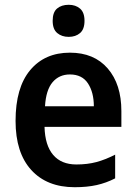

<svg xmlns="http://www.w3.org/2000/svg" viewBox="-20 -772 569 802"><path d="M272 -552Q373 -552 430 -486Q487 -420 487 -308V-242H166Q168 -165 202 -125Q236 -85 299 -85Q345 -85 382.5 -95Q420 -105 461 -126V-27Q424 -8 384 1Q344 10 292 10Q176 10 110.5 -62Q45 -134 45 -267Q45 -406 106 -479Q167 -552 272 -552ZM272 -461Q227 -461 199.5 -428.5Q172 -396 168 -328H372Q372 -386 347.5 -423.5Q323 -461 272 -461ZM267 -752Q296 -752 314.5 -736Q333 -720 333 -685Q333 -650 314.5 -634Q296 -618 267 -618Q238 -618 219 -634Q200 -650 200 -685Q200 -721 218.5 -736.5Q237 -752 267 -752Z"/></svg>

Font: Noto Sans Sinhala SemiCondensed SemiBold
Style: Regular
Weight: 600
Width: 4
Designer: Jelle Bosma - Monotype Design Team
Foundry: Monotype Imaging Inc.
Version: Version 2.006; ttfautohint (v1.8.4.7-5d5b)